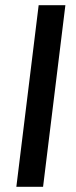

<svg xmlns="http://www.w3.org/2000/svg" viewBox="-20 -720 291 740"><path d="M43 0 129 -700H232L146 0Z"/></svg>

Font: Inclusive Sans Medium
Style: Italic
Weight: 500
Italic angle: -7°
Designer: Olivia King
Foundry: Olivia King
Version: Version 2.004